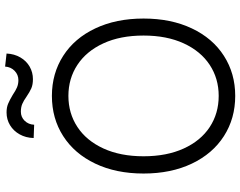

<svg xmlns="http://www.w3.org/2000/svg" viewBox="-116 -826 952 761"><g transform="rotate(-90 360.5 -446.0)"><path d="M360.4 9.8Q271 9.8 201.2 -34.9Q131.3 -79.6 92 -162.1Q52.7 -244.6 52.7 -353.5Q52.7 -462.4 92 -544.9Q131.3 -627.4 201.2 -672.1Q271 -716.8 360.4 -716.8Q449.2 -716.8 519 -672.1Q588.9 -627.4 627.9 -544.9Q667 -462.4 667 -353.5Q667 -244.6 627.9 -162.1Q588.9 -79.6 519 -34.9Q449.2 9.8 360.4 9.8ZM360.4 -651.4Q291.5 -651.4 237.3 -615.7Q183.1 -580.1 152.1 -512.7Q121.1 -445.3 121.1 -353.5Q121.1 -261.7 151.9 -194.3Q182.6 -127 236.8 -91.3Q291 -55.7 360.4 -55.7Q429.2 -55.7 483.4 -91.3Q537.6 -127 568.6 -194.3Q599.6 -261.7 599.6 -353.5Q599.6 -445.8 568.6 -512.9Q537.6 -580.1 483.4 -615.7Q429.2 -651.4 360.4 -651.4ZM294.9 -896.5Q314.5 -896.5 329.1 -890.4Q343.8 -884.3 364.3 -872.1Q380.9 -860.8 394 -855.2Q407.2 -849.6 422.9 -849.6Q444.3 -849.6 459.7 -864.5Q475.1 -879.4 476.6 -902.3L528.3 -896.5Q526.9 -865.7 512.9 -841.8Q499 -817.9 476.3 -804.9Q453.6 -792 426.8 -792Q405.3 -792 390.6 -798.3Q376 -804.7 357.4 -817.4Q341.8 -828.6 328.6 -834.2Q315.4 -839.8 297.9 -839.8Q276.4 -839.8 261.7 -824.7Q247.1 -809.6 246.1 -787.1L193.4 -789.1Q194.3 -820.3 208 -844.7Q221.7 -869.1 244.4 -882.8Q267.1 -896.5 294.9 -896.5Z"/></g></svg>

Font: Pretendard Light
Style: Regular
Weight: 300
Designer: Base glyphs from Inter by Rasmus Andersson; Hangeul glyphs from Noto Sans CJK(Source Han Sans) by Jang Soo-young and Kan
Foundry: Kil Hyung-jin
Version: Version 1.309